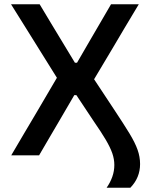

<svg xmlns="http://www.w3.org/2000/svg" viewBox="-20 -733 722 906"><path d="M483 153Q500.5 128 510 101Q519.5 74 519.5 45.5Q519.5 18 509.8 -10Q500 -38 478.8 -74Q457.5 -110 421.5 -162L340.5 -284H330.5L259 -161.5Q236 -122.5 213.2 -83.5Q190.5 -44.5 164.5 0H33Q62 -49 91.5 -99.5Q121 -150 154 -205L248.5 -366L166.5 -497.5Q135 -548.5 102.5 -600.2Q70 -652 32 -713H167Q194.5 -667 221 -623Q247.5 -579 271.5 -539.5L333.5 -437H343.5L403.5 -540.5Q427 -580.5 452.5 -624.5Q478 -668.5 504 -713H635Q600.5 -655.5 569.2 -603.2Q538 -551 512 -506.5L424 -359L519.5 -214.5Q564 -147.5 590.8 -103.5Q617.5 -59.5 629.2 -26.2Q641 7 641 41Q641 105.5 595 153Z"/></svg>

Font: Commissioner Medium
Style: Regular
Weight: 500
Designer: Kostas Bartsokas
Foundry: Kostas Bartsokas
Version: Version 1.000; ttfautohint (v1.8.3)